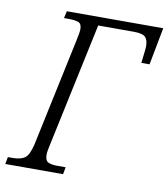

<svg xmlns="http://www.w3.org/2000/svg" viewBox="-99 -783 746 851"><g transform="rotate(10 274.5 -357.0)"><path d="M-18 0 -12 -32H9Q44 -32 63 -44.5Q82 -57 94 -106L197 -591Q201 -609 203.5 -624Q206 -639 206 -646Q206 -670 191.5 -676Q177 -682 145 -682H126L133 -714H567L535 -546H498Q500 -563 503 -588Q506 -613 506 -622Q506 -650 493.5 -663Q481 -676 442 -676H281L162 -117Q155 -87 155 -72Q155 -46 169.5 -39Q184 -32 211 -32H248L242 0Z"/></g></svg>

Font: Noto Serif SemiCondensed Light
Style: Italic
Weight: 300
Width: 4
Italic angle: -12°
Designer: Monotype Design Team
Foundry: Monotype Imaging Inc.
Version: Version 2.013; ttfautohint (v1.8.4.7-5d5b)